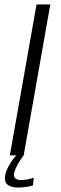

<svg xmlns="http://www.w3.org/2000/svg" viewBox="-20 -695 275 859"><path d="M24 0H86L205 -675H143.5ZM60 144Q74 144 87.8 142.5Q101.5 141 112.5 138.5Q123.5 136 127.5 134L131 100Q126 102 116.5 104.5Q107 107 96 108.8Q85 110.5 74.5 110.5Q58.5 110.5 50.5 104.5Q42.5 98.5 42.5 87Q42.5 75.5 50.2 58.5Q58 41.5 68.5 25Q79 8.5 86 0H52.5Q43 10 30.8 28Q18.5 46 10.2 66Q2 86 2 102.5Q2 118 9.8 127Q17.5 136 30.8 140Q44 144 60 144Z"/></svg>

Font: Anybody Thin Light
Style: Italic
Weight: 300
Italic angle: -10°
Version: Version 1.113;gftools[0.9.25]